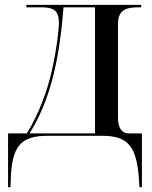

<svg xmlns="http://www.w3.org/2000/svg" viewBox="-20 -556 621 786"><path d="M13 210H23L24 180C28 43 64 0 174 0H399C504 0 540 43 549 180L551 210H561V-10H505C479 -10 463 -33 463 -73V-459C463 -518 501 -526 545 -526H558V-536H88V-526H150C194 -526 221 -517 221 -464C221 -430 212 -356 193 -270C174 -185 140 -91 90 -10H13ZM101 -10C186 -146 223 -310 240 -526H369V-10Z"/></svg>

Font: Noto Serif Display
Style: Regular
Weight: 400
Designer: Monotype Design Team
Foundry: Monotype Imaging Inc.
Version: Version 2.009